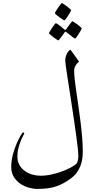

<svg xmlns="http://www.w3.org/2000/svg" viewBox="-20 -1054 630 1229"><path d="M435.5 -989.3Q435.5 -986.8 429.4 -976.1Q423.3 -965.3 416 -953.6Q408.7 -941.9 401.4 -932.6Q394 -923.3 391.1 -923.3Q390.1 -923.3 380.4 -929.7Q370.6 -936 359.6 -944.1Q348.6 -952.1 340.1 -959.7Q331.5 -967.3 331.5 -970.2Q331.5 -972.7 337.9 -982.9Q344.2 -993.2 352.1 -1004.6Q359.9 -1016.1 366.9 -1025.1Q374 -1034.2 375.5 -1034.2Q377.9 -1034.2 387.9 -1027.8Q397.9 -1021.5 408.2 -1013.7L426.8 -998Q435.5 -990.7 435.5 -989.3ZM503.4 -873.5Q503.4 -870.6 497.8 -859.9Q492.2 -849.1 484.4 -837.9L469.7 -816.4Q462.9 -807.1 460 -807.1Q458.5 -807.1 449.5 -813.5Q440.4 -819.8 430.7 -828.1L403.8 -848.6Q399.9 -852.1 398.2 -851.3Q396.5 -850.6 394 -847.2Q383.3 -833.5 375.5 -821.3L361.8 -803.7Q355.5 -795.4 353.5 -795.4Q351.6 -795.4 341.8 -801.8Q332 -808.1 321.3 -816.4Q310.5 -824.7 302 -832.3Q293.5 -839.8 293.5 -841.8Q293.5 -844.2 299.8 -854.5L313.5 -876Q321.3 -887.2 328.4 -896.5Q335.4 -905.8 336.4 -905.8Q339.8 -905.8 348.9 -899.7Q357.9 -893.6 367.2 -886.2Q378.9 -877.4 391.1 -866.2Q396 -862.8 397.9 -862.3Q399.9 -861.8 403.8 -867.2L421.9 -892.6L435.5 -910.2Q441.4 -918 443.4 -918Q445.3 -918 455.1 -911.6Q464.8 -905.3 475.6 -897.5L494.6 -881.8Q503.4 -874.5 503.4 -873.5ZM509.8 -80.6Q509.8 -60.1 506.6 -37.1Q503.4 -14.2 494.6 8.3Q485.8 30.8 470.9 51.3Q456.1 71.8 432.6 88.9Q409.2 106 386.5 118.4Q363.8 130.9 338.9 139.2Q314 147.5 284.9 151.4Q255.9 155.3 220.2 155.3Q193.4 155.3 163.6 147Q133.8 138.7 109.1 121.3Q84.5 104 68.1 77.6Q51.8 51.3 51.8 15.1Q51.8 -24.9 62.5 -64.5Q73.2 -104 86.7 -135.3Q100.1 -166.5 112.1 -186.3Q124 -206.1 126.5 -206.1Q135.3 -206.1 135.3 -199.2Q135.3 -197.3 128.2 -185.1Q121.1 -172.9 113.3 -153.1Q105.5 -133.3 98.4 -107.4Q91.3 -81.5 91.3 -51.8Q91.3 -20 105.2 3.4Q119.1 26.9 140.6 41.7Q162.1 56.6 188 63.7Q213.9 70.8 238.8 70.8Q273.9 70.8 310.3 62.7Q346.7 54.7 377.9 43Q409.2 31.2 433.6 18.1Q458 4.9 470.2 -6.8Q472.7 -9.3 474.6 -14.9Q476.6 -20.5 478.3 -27.6Q480 -34.7 480.7 -41.7Q481.4 -48.8 481.4 -52.7Q481.4 -72.8 477.8 -107.7Q474.1 -142.6 467.8 -186.5L454.6 -279.3L439.9 -377.9L424.3 -479.5L410.6 -567.4Q404.8 -606.4 401.1 -632.8Q397.5 -659.2 397.5 -667.5Q397.5 -675.3 399.4 -685.3Q401.4 -695.3 405.8 -705.3Q410.2 -715.3 416.5 -723.6Q422.9 -731.9 431.2 -735.8Q432.1 -734.9 440.4 -722.7L459.5 -696.8L485.8 -659.2Q474.6 -651.9 464.6 -636Q454.6 -620.1 454.6 -599.1Q454.6 -577.1 458.7 -542.5Q462.9 -507.8 468.8 -464.8L482.4 -372.1Q489.3 -323.2 495.6 -272.9Q502 -222.7 505.9 -173.3Q509.8 -124 509.8 -80.6Z"/></svg>

Font: Simplified Naskh
Style: Regular
Weight: 400
Designer: SIL International
Foundry: Arabeyes
Version: 1.02_alpha